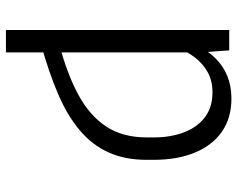

<svg xmlns="http://www.w3.org/2000/svg" viewBox="-96 -497 796 644"><g transform="rotate(90 302.0 -175.0)"><path d="M155.8 -451.2V203.1H80.6V-545.9H148.9ZM137.2 -366.2 102.1 -347.2Q112.8 -396.5 130.9 -434.6Q148.9 -472.7 174.8 -499Q200.7 -525.4 234.4 -539.3Q268.1 -553.2 310.5 -553.2Q376.5 -553.2 422.4 -520.8Q468.3 -488.3 492.2 -429.7Q516.1 -371.1 516.1 -292.5V-269.5Q516.1 -195.8 491 -140.6Q465.8 -85.4 416.7 -44.2Q367.7 -2.9 295.4 28.1Q223.1 59.1 128.9 85.4L128.4 24.4Q227.5 -2 297.4 -39.6Q367.2 -77.1 404.1 -132.8Q440.9 -188.5 440.9 -269V-293Q440.9 -349.1 424.1 -393.6Q407.2 -438 373.8 -463.9Q340.3 -489.7 290 -489.7Q251 -489.7 221.7 -473.4Q192.4 -457 171.6 -429.2Q150.9 -401.4 137.2 -366.2Z"/></g></svg>

Font: Inter 16pt Light
Style: Regular
Weight: 300
Version: Version 4.001;git-66647c0bb